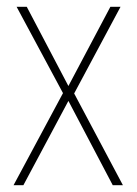

<svg xmlns="http://www.w3.org/2000/svg" viewBox="-20 -547 404 567"><path d="M166 -272 20 0H49L182 -249L313 0H343L199 -271L336 -527H306L182 -293L59 -527H29Z"/></svg>

Font: Noto Sans Lao UI Cond Thin
Style: Regular
Weight: 100
Width: 3
Designer: Monotype Design Team
Foundry: Monotype Imaging Inc.
Version: Version 2.000